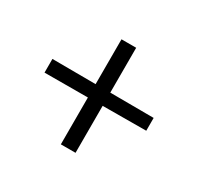

<svg xmlns="http://www.w3.org/2000/svg" viewBox="-88 -509 563 548"><g transform="rotate(30 193.5 -235.0)"><path d="M26.4 -215.6V-260.7L169.1 -260V-407.8H217.5V-260L360.8 -259.3V-217.1L217.5 -216.4V-61.6H169.1V-216Z"/></g></svg>

Font: Parastoo
Style: Regular
Weight: 400
Foundry: Saber Rastikerdar (saber.rastikerdar@gmail.com)
Version: Version 3.000